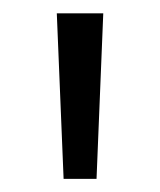

<svg xmlns="http://www.w3.org/2000/svg" viewBox="-20 -772 240 288"><path d="M65.2 -752H134.9L124.8 -503.7H75.4Z"/></svg>

Font: Hepta Slab ExtraLight
Style: Regular
Weight: 200
Designer: Michael LaGattuta
Foundry: Michael LaGattuta
Version: Version 1.100